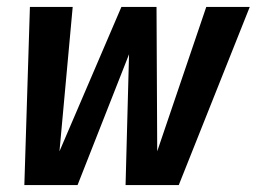

<svg xmlns="http://www.w3.org/2000/svg" viewBox="-20 -532 738 552"><path d="M698 -512 494 0H341L351 -376L203 0H50L66 -512H189L151 -97L329 -512H430L432 -97L573 -512Z"/></svg>

Font: Decalotype SemiBold Italic
Style: Regular
Weight: 600
Italic angle: -12°
Designer: Alfredo Marco Pradil
Foundry: Alfredo Marco Pradil
Version: Version 1.0